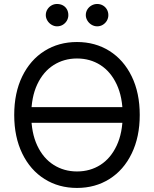

<svg xmlns="http://www.w3.org/2000/svg" viewBox="-20 -926 767 956"><path d="M605.5 -314.5H121.1V-392.6H605.5ZM363.3 9.8Q272.5 9.8 201.7 -34.7Q130.9 -79.1 90.8 -161.6Q50.8 -244.1 50.8 -353.5Q50.8 -463.9 90.8 -545.9Q130.9 -627.9 201.7 -672.4Q272.5 -716.8 363.3 -716.8Q454.1 -716.8 524.9 -672.4Q595.7 -627.9 635.7 -545.9Q675.8 -463.9 675.8 -353.5Q675.8 -244.1 635.7 -161.6Q595.7 -79.1 524.9 -34.7Q454.1 9.8 363.3 9.8ZM363.3 -634.8Q298.8 -634.8 247.1 -602.1Q195.3 -569.3 165.5 -505.9Q135.7 -442.4 135.7 -353.5Q135.7 -264.6 165.5 -201.2Q195.3 -137.7 247.1 -105Q298.8 -72.3 363.3 -72.3Q428.7 -72.3 480 -105Q531.2 -137.7 561 -201.2Q590.8 -264.6 590.8 -353.5Q590.8 -442.4 561 -505.9Q531.2 -569.3 480 -602.1Q428.7 -634.8 363.3 -634.8ZM208 -850.6Q208 -866.2 215.8 -878.9Q223.6 -891.6 236.3 -898.9Q249 -906.2 263.7 -906.2Q280.3 -906.2 293 -899.4Q305.7 -892.6 313 -879.9Q320.3 -867.2 320.3 -850.6Q320.3 -835.9 313 -823.2Q305.7 -810.5 293 -802.7Q280.3 -794.9 263.7 -794.9Q250 -794.9 236.8 -802.7Q223.6 -810.5 215.8 -823.7Q208 -836.9 208 -850.6ZM407.2 -850.6Q407.2 -866.2 415 -878.9Q422.9 -891.6 436 -898.9Q449.2 -906.2 463.9 -906.2Q479.5 -906.2 492.2 -898.9Q504.9 -891.6 512.2 -878.9Q519.5 -866.2 519.5 -850.6Q519.5 -835.9 512.2 -823.2Q504.9 -810.5 492.2 -802.7Q479.5 -794.9 463.9 -794.9Q449.2 -794.9 436 -802.7Q422.9 -810.5 415 -823.7Q407.2 -836.9 407.2 -850.6Z"/></svg>

Font: Pretendard Std Variable
Style: Regular
Weight: 400
Designer: Base glyphs from Inter by Rasmus Andersson; Hangeul glyphs from Noto Sans CJK(Source Han Sans) by Jang Soo-young and Kan
Foundry: Kil Hyung-jin
Version: Version 1.309;Glyphs 3.2 (3225)